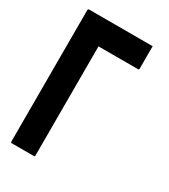

<svg xmlns="http://www.w3.org/2000/svg" viewBox="-170 -762 740 841"><g transform="rotate(30 200.0 -341.5)"><path d="M349.6 -674.8Q349.6 -638.7 349.6 -566.4Q349.6 -563.5 348.6 -562.5Q347.7 -560.5 345.7 -560.5Q279.3 -560.5 144.5 -560.5Q144.5 -377 144.5 -7.8Q144.5 -5.9 143.6 -3.9Q142.6 -2.9 139.6 -2.9Q102.5 -2.9 28.3 -2.9Q25.4 -2.9 24.4 -3.9Q22.5 -5.9 22.5 -7.8Q22.5 -90.8 22.5 -257.8Q22.5 -396.5 22.5 -673.8Q22.5 -675.8 24.4 -677.7Q25.4 -679.7 28.3 -679.7Q48.8 -679.7 90.8 -679.7Q175.8 -679.7 345.7 -679.7Q348.6 -679.7 349.6 -678.7Q349.6 -677.7 350.6 -676.8Q350.6 -675.8 349.6 -674.8Z"/></g></svg>

Font: Typeface
Style: Regular
Weight: 400
Version: Version 1.0